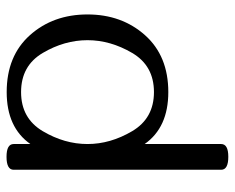

<svg xmlns="http://www.w3.org/2000/svg" viewBox="-86 -443 726 594"><g transform="rotate(-90 277.0 -146.0)"><path d="M289.1 11.7Q179.7 11.7 128.4 -61.5V175.3Q128.4 197.3 88.9 197.3Q48.8 197.3 48.8 175.3V-466.8Q48.8 -488.8 88.9 -488.8Q128.4 -488.8 128.4 -466.8V-415Q179.7 -488.3 289.1 -488.3Q400.9 -488.3 465.1 -416.5Q529.3 -344.7 529.3 -238.3Q529.3 -132.3 465.1 -60.3Q400.9 11.7 289.1 11.7ZM289.1 -32.7Q370.6 -32.7 410.2 -100.1Q449.7 -167.5 449.7 -238.3Q449.7 -309.6 410.2 -376.7Q370.6 -443.8 289.1 -443.8Q208 -443.8 168.2 -376.7Q128.4 -309.6 128.4 -238.3Q128.4 -167.5 168.2 -100.1Q208 -32.7 289.1 -32.7Z"/></g></svg>

Font: Gayathri
Style: Regular
Weight: 400
Designer: Binoy Dominic <binoy.domenic@gmail.com>
Foundry: SMC
Version: Version 1.000